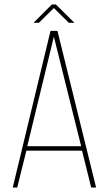

<svg xmlns="http://www.w3.org/2000/svg" viewBox="-20 -839 487 859"><path d="M221 -803 154 -737H130L212 -819H230L313 -737H288ZM347 -165H98L57 0H37L206 -701H237L410 0H388ZM221 -675 102 -185H343Z"/></svg>

Font: TypoPRO Bebas Neue
Style: Regular
Weight: 300
Designer: Ryoichi Tsunekawa
Foundry: Ryoichi Tsunekawa
Version: Version 001.003